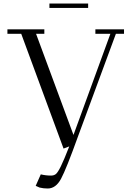

<svg xmlns="http://www.w3.org/2000/svg" viewBox="-20 -868 777 1087"><path d="M22 -676.8V-702.1H231V-676.8H184.1L396 -104L605 -676.8H520V-702.1H682.1V-676.8H636.2L422.9 -99.1Q355 89.8 325.4 144.5Q295.9 199.2 250 199.2Q225.1 199.2 204.1 193.8L182.1 184.1L210.9 119.1Q238.8 126 269 126Q286.1 126 296.9 116.9Q307.6 107.9 324.7 73.2Q341.8 38.6 372.1 -39.1L339.8 -26.9L100.1 -676.8ZM259.8 -823.2V-848.1H479V-823.2Z"/></svg>

Font: Dehuti Alt
Style: Book
Weight: 400
Version: Version 1.2